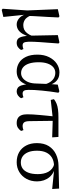

<svg xmlns="http://www.w3.org/2000/svg" viewBox="754 -1288 723 2272"><g transform="rotate(90 1116.0 -151.5)"><path d="M83 179 103 -112 88 -474 173 -493 186 -482Q183 -412 180 -356.5Q177 -301 174 -256.5Q171 -212 169.5 -174Q168 -136 168 -99L154 -83L180 171L97 190ZM485 13Q441 13 424 -22.5Q407 -58 404 -120L402 -122L395 -474L482 -493L494 -482Q489 -411 485 -358Q481 -305 478 -265Q475 -225 474 -192.5Q473 -160 473 -130Q475 -88 484 -72.5Q493 -57 517 -57Q528 -57 539.5 -60Q551 -63 560 -67L571 -39Q558 -17 537 -2Q516 13 485 13ZM268 13Q232 13 198.5 -13.5Q165 -40 150 -90H143L163 -152Q186 -100 215.5 -82.5Q245 -65 277 -65Q305 -65 328 -75Q351 -85 371 -109.5Q391 -134 408 -177L425 -152H419Q403 -96 381 -59Q359 -22 331 -4.5Q303 13 268 13Z M824 13Q769 13 724 -14Q679 -41 652.5 -96Q626 -151 626 -233Q626 -312 656 -371Q686 -430 733.5 -461.5Q781 -493 836 -493Q874 -493 903 -480Q932 -467 953 -440Q974 -413 987 -370H1010L982 -301Q971 -353 949 -384.5Q927 -416 899.5 -430Q872 -444 841 -444Q804 -444 776 -421Q748 -398 732 -354Q716 -310 716 -248Q716 -178 732 -131.5Q748 -85 777 -62Q806 -39 845 -39Q877 -39 903.5 -59Q930 -79 947 -115Q964 -151 967 -200L974 -378L981 -473L1060 -492L1077 -481Q1069 -433 1062.5 -383Q1056 -333 1051.5 -285Q1047 -237 1044.5 -196Q1042 -155 1043 -126Q1043 -88 1053.5 -72.5Q1064 -57 1088 -57Q1099 -57 1110 -60Q1121 -63 1130 -67L1142 -39Q1130 -16 1108 -1.5Q1086 13 1059 13Q1037 13 1019 0.5Q1001 -12 990 -43.5Q979 -75 976 -133L988 -132Q977 -84 955 -52Q933 -20 900 -3.5Q867 13 824 13Z M1162 -390 1153 -428Q1179 -448 1208 -459.5Q1237 -471 1276 -476Q1315 -481 1369 -481H1600L1605 -407L1380 -414ZM1436 13Q1401 13 1378 -0.5Q1355 -14 1343.5 -41.5Q1332 -69 1332 -110Q1332 -141 1334 -178Q1336 -215 1340 -257Q1344 -299 1348.5 -346.5Q1353 -394 1359 -446H1409L1413 -136Q1414 -90 1429 -73.5Q1444 -57 1472 -57Q1484 -57 1496.5 -60Q1509 -63 1519 -67L1529 -39Q1512 -14 1490 -0.5Q1468 13 1436 13Z M1899 13Q1831 13 1780.5 -16Q1730 -45 1701.5 -99Q1673 -153 1673 -226Q1673 -311 1708.5 -367Q1744 -423 1805 -452Q1866 -481 1941 -482L2211 -489L2216 -407L1950 -434L1939 -429Q1883 -427 1844 -403.5Q1805 -380 1784 -336Q1763 -292 1763 -227Q1763 -164 1781 -121.5Q1799 -79 1830 -57.5Q1861 -36 1902 -36Q1943 -36 1973.5 -57Q2004 -78 2022 -123Q2040 -168 2040 -237Q2040 -271 2033.5 -303Q2027 -335 2012.5 -361Q1998 -387 1975 -405.5Q1952 -424 1919 -432L1932 -446Q1979 -441 2015 -422.5Q2051 -404 2075.5 -375Q2100 -346 2113 -308.5Q2126 -271 2126 -228Q2126 -158 2096.5 -103.5Q2067 -49 2015.5 -18Q1964 13 1899 13Z"/></g></svg>

Font: Source Serif 4 18pt
Style: Regular
Weight: 400
Designer: Frank Grießhammer
Foundry: Adobe Systems Incorporated
Version: Version 4.004;hotconv 1.0.116;makeotfexe 2.5.65601